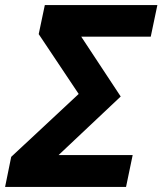

<svg xmlns="http://www.w3.org/2000/svg" viewBox="-41 -734 638 754"><path d="M-21 0 3 -118 268 -365 111 -600 135 -714H577L551 -590H278L433 -355L189 -125H480L454 0Z"/></svg>

Font: Noto IKEA Latin
Style: Bold Italic
Weight: 700
Italic angle: -12°
Designer: Monotype Design Team
Foundry: Monotype Imaging Inc.
Version: Version 1.0